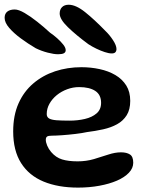

<svg xmlns="http://www.w3.org/2000/svg" viewBox="-31 -774 636 830"><path d="M306 37Q220.5 37 157.5 11Q94.5 -15 60.2 -69Q26 -123 26 -206Q26 -275 49 -326.8Q72 -378.5 112.8 -413.2Q153.5 -448 207 -465.8Q260.5 -483.5 321 -483.5Q362 -483.5 400 -475.2Q438 -467 467.8 -449.5Q497.5 -432 514.8 -404.5Q532 -377 532 -338Q532 -300.5 516.8 -276Q501.5 -251.5 475.2 -237Q449 -222.5 415.2 -215Q381.5 -207.5 345 -203Q324.5 -198.5 295.2 -195Q266 -191.5 238 -189.5Q210 -187.5 193.5 -187.5Q178.5 -187.5 172.8 -183.8Q167 -180 167 -169.5Q167 -159 173 -144.5Q179 -130 190 -117Q210.5 -93 237.5 -84.8Q264.5 -76.5 304.5 -76.5Q341.5 -76.5 374.8 -86.2Q408 -96 437.2 -105.8Q466.5 -115.5 492 -115.5Q516.5 -115.5 530.8 -106.2Q545 -97 545 -70.5Q545 -47 526.2 -27.2Q507.5 -7.5 474.8 6.8Q442 21 398.5 29Q355 37 306 37ZM270 -252.5Q305 -252.5 336 -259.8Q367 -267 386.5 -283.8Q406 -300.5 406 -329.5Q406 -364.5 380.8 -381Q355.5 -397.5 311 -397.5Q284.5 -397.5 259.5 -388.2Q234.5 -379 214.5 -362.8Q194.5 -346.5 182.8 -325.5Q171 -304.5 171 -281Q171 -268 181 -262Q191 -256 212.8 -254.2Q234.5 -252.5 270 -252.5ZM220 -539.5Q202 -539.5 175 -546.5Q148 -553.5 123.5 -565.5Q89.5 -585.5 58.8 -608.2Q28 -631 8.5 -653.8Q-11 -676.5 -11 -697Q-11 -715 0.8 -724Q12.5 -733 32.5 -733Q49.5 -733 75.2 -718Q101 -703 130 -680Q159 -657 185 -633Q200.5 -622.5 216 -608.8Q231.5 -595 242.2 -581.5Q253 -568 253 -557Q253 -548 245.2 -543.8Q237.5 -539.5 220 -539.5ZM452 -543Q439.5 -543 422 -548.8Q404.5 -554.5 385.8 -563.5Q367 -572.5 351 -583Q297.5 -622.5 262.2 -656.8Q227 -691 227 -715.5Q227 -733 237.2 -743.2Q247.5 -753.5 266 -753.5Q297 -753.5 337 -721.5Q377 -689.5 424 -641Q442.5 -623.5 457.5 -600.5Q472.5 -577.5 472.5 -562Q472.5 -553.5 467.8 -548.2Q463 -543 452 -543Z"/></svg>

Font: Gluten Medium
Style: Regular
Weight: 500
Designer: Tyler Finck
Foundry: Etcetera Type Company
Version: Version 1.300